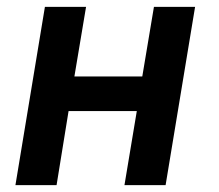

<svg xmlns="http://www.w3.org/2000/svg" viewBox="-20 -540 640 560"><path d="M25 0 111 -520H231L197 -317H395L429 -520H549L463 0H343L379 -216H180L145 0Z"/></svg>

Font: Iosevka SS04 Extended Oblique
Style: Bold
Weight: 700
Width: 7
Italic angle: -9°
Monospace: yes
Designer: Belleve Invis
Foundry: Belleve Invis
Version: Version 19.0.0; ttfautohint (v1.8.4)